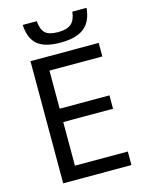

<svg xmlns="http://www.w3.org/2000/svg" viewBox="-134 -1004 825 1084"><g transform="rotate(-15 278.0 -461.5)"><path d="M496.1 0H97.2V-713.9H496.1V-634.8H187V-412.1H478V-334H187V-79.1H496.1ZM290 -771Q198.2 -771 155.3 -806.6Q112.3 -842.3 107.9 -922.9H189.9Q194.3 -872.1 216.8 -852.1Q239.3 -832 291.5 -832Q343.8 -832 368.2 -853.5Q392.6 -875 397.9 -922.9H481Q473.6 -843.8 427.7 -807.6Q381.8 -771.5 290 -771Z"/></g></svg>

Font: NotoSans
Style: Regular
Weight: 400
Designer: Monotype Design team
Foundry: Monotype Imaging Inc.
Version: Version 1.04